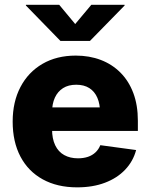

<svg xmlns="http://www.w3.org/2000/svg" viewBox="-20 -784 636 814"><path d="M307.1 10.3Q222.7 10.3 161.1 -23.7Q99.6 -57.6 66.7 -120.1Q33.7 -182.6 33.7 -268.6Q33.7 -352.1 66.7 -415Q99.6 -478 159.9 -513.2Q220.2 -548.3 301.3 -548.3Q358.9 -548.3 407 -530Q455.1 -511.7 490.5 -476.3Q525.9 -440.9 545.2 -389.6Q564.5 -338.4 564.5 -272V-229H92.8V-328.6H483.4L404.3 -305.2Q404.3 -342.8 392.8 -369.4Q381.3 -396 358.9 -410.4Q336.4 -424.8 303.2 -424.8Q270 -424.8 247.3 -410.4Q224.6 -396 212.6 -369.9Q200.7 -343.8 200.7 -308.1V-236.3Q200.7 -195.8 214.1 -168Q227.5 -140.1 252.4 -126.5Q277.3 -112.8 310.5 -112.8Q334 -112.8 352.8 -119.1Q371.6 -125.5 385 -138.2Q398.4 -150.9 405.3 -168.5L557.1 -147.9Q544.4 -100.1 510.5 -64.5Q476.6 -28.8 425 -9.3Q373.5 10.3 307.1 10.3ZM231 -763.7 298.8 -682.1 367.2 -763.7H508.3V-760.7L361.3 -610.4H236.3L89.8 -760.7V-763.7Z"/></svg>

Font: Inter 17pt ExtraBold
Style: Regular
Weight: 800
Version: Version 4.001;git-66647c0bb